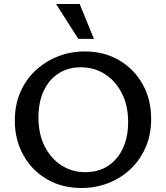

<svg xmlns="http://www.w3.org/2000/svg" viewBox="-20 -927 828 959"><path d="M387 12Q290 12 215 -31.5Q140 -75 97 -151.5Q54 -228 54 -325Q54 -403 81.5 -466.5Q109 -530 157.5 -575Q206 -620 269 -645Q332 -670 404 -670Q500 -670 574.5 -626.5Q649 -583 692 -507Q735 -431 735 -333Q735 -255 707.5 -191.5Q680 -128 632 -82.5Q584 -37 521 -12.5Q458 12 387 12ZM406 -67Q471 -67 519 -98Q567 -129 593.5 -185.5Q620 -242 620 -317Q620 -401 588 -462.5Q556 -524 503 -557.5Q450 -591 383 -591Q321 -591 273 -560.5Q225 -530 198.5 -473.5Q172 -417 172 -341Q172 -257 203.5 -195.5Q235 -134 288 -100.5Q341 -67 406 -67ZM371 -733 260 -907H378L449 -733Z"/></svg>

Font: Ysabeau SC SemiBold
Style: Regular
Weight: 600
Designer: Christian Thalmann (Catharsis Fonts)
Version: Version 2.001;gftools[0.9.30]; featfreeze: smcp